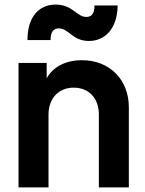

<svg xmlns="http://www.w3.org/2000/svg" viewBox="-20 -819 633 839"><path d="M61 0H192V-319C192 -390 237 -436 302 -436C367 -436 412 -391 412 -319V0H543V-350C543 -472 458 -556 338 -556C270 -556 213 -529 184 -477V-544H61ZM100 -644H201C201 -678 213 -695 236 -695C282 -695 295 -640 369 -640C438 -640 493 -693 494 -795H393C393 -763 383 -745 357 -745C315 -745 298 -799 223 -799C155 -799 100 -751 100 -644Z"/></svg>

Font: Mluvka
Style: Bold
Weight: 700
Designer: Modified by Jiří Krblich, Original typeface by Gumpita Rahayu
Foundry: Gumpita Rahayu & Jiří Krblich
Version: Version 2.000;Glyphs 3.1.1 (3134)